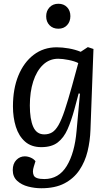

<svg xmlns="http://www.w3.org/2000/svg" viewBox="-20 -773 591 1023"><path d="M406 -274 399 -275 376 -189Q360 -130 340 -84.5Q320 -39 287.5 -14Q255 11 200 11Q147 11 113.5 -18.5Q80 -48 64.5 -97.5Q49 -147 49 -206Q49 -300 78 -370.5Q107 -441 159.5 -481Q212 -521 282 -521Q312 -521 346.5 -515Q381 -509 410 -497L448 -522L478 -512L462 -81Q460 -22 446.5 33.5Q433 89 403 133.5Q373 178 323.5 204Q274 230 200 230Q165 230 130 221Q95 212 71.5 190.5Q48 169 48 133Q48 99 67 79.5Q86 60 112 60Q128 60 144 67Q160 74 169 86L160 115Q151 143 160 162Q169 181 216 181Q293 181 335.5 111.5Q378 42 388 -76ZM216 -57Q240 -57 258 -68Q276 -79 292 -107Q308 -135 325 -186Q342 -237 364 -316L397 -437Q378 -447 345.5 -453.5Q313 -460 290 -460Q243 -460 209 -427.5Q175 -395 157 -339Q139 -283 139 -211Q139 -138 157 -97.5Q175 -57 216 -57ZM226 -686Q226 -715 244 -734Q262 -753 291 -753Q320 -753 337.5 -734.5Q355 -716 355 -687Q355 -658 337.5 -639Q320 -620 291 -620Q262 -620 244 -638.5Q226 -657 226 -686Z"/></svg>

Font: Literata 12pt
Style: Italic
Weight: 400
Italic angle: -2°
Designer: Latin by Veronika Burian and Jose Scaglione. Greek by Irene Vlachou. Cyrillic by Vera Evstafieva
Foundry: TypeTogether
Version: Version 3.002